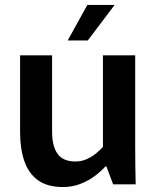

<svg xmlns="http://www.w3.org/2000/svg" viewBox="-20 -743 627 774"><path d="M234 11Q171 11 133 -16.5Q95 -44 78 -94Q61 -144 61 -209V-520H190V-212Q190 -154 212 -123Q234 -92 284 -92Q308 -92 328.5 -101Q349 -110 366 -123.5Q383 -137 395 -151V-520H525V-158Q525 -113 525.5 -74Q526 -35 527 0H436L409 -72H405Q388 -53 362 -33.5Q336 -14 303.5 -1.5Q271 11 234 11ZM253 -580 332 -723H442L334 -580Z"/></svg>

Font: Murecho Thin Medium
Style: Regular
Weight: 500
Version: Version 1.010